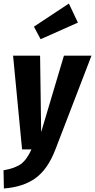

<svg xmlns="http://www.w3.org/2000/svg" viewBox="-42 -846 538 1087"><path d="M271 2Q228 113 158.5 163Q89 213 -20 221L-22 118Q43 107 76.5 82.5Q110 58 136 0H83L32 -531H185L191 -98L320 -531H476ZM348 -826 399 -718 188 -624 150 -695Z"/></svg>

Font: Fira Sans Extra Condensed
Style: Bold Italic
Weight: 700
Width: 3
Italic angle: -8°
Designer: Carrois Corporate & Edenspiekermann AG
Foundry: Carrois Corporate GbR & Edenspiekermann AG
Version: Version 4.203